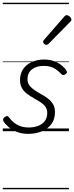

<svg xmlns="http://www.w3.org/2000/svg" viewBox="-20 -950 537 1390"><path d="M185 19Q138 19 102.5 5Q67 -9 42.5 -30Q18 -51 6 -71Q1 -79 2.5 -87Q4 -95 14 -102Q23 -109 30.5 -109.5Q38 -110 45 -101Q67 -69 102.5 -48Q138 -27 187 -27Q225 -27 255.5 -38.5Q286 -50 304 -73.5Q322 -97 322 -132Q322 -159 308 -178Q294 -197 271.5 -211.5Q249 -226 223.5 -240Q198 -254 175.5 -271Q153 -288 139 -312Q125 -336 125 -371Q125 -416 147 -449Q169 -482 209 -500.5Q249 -519 300 -519Q342 -519 374.5 -506Q407 -493 428.5 -475Q450 -457 460 -440Q466 -431 465 -425.5Q464 -420 453 -412Q445 -406 438 -406.5Q431 -407 424 -414Q398 -442 368.5 -457.5Q339 -473 296 -473Q244 -473 211.5 -448Q179 -423 179 -377Q179 -350 193.5 -331Q208 -312 230.5 -297Q253 -282 278.5 -268Q304 -254 326.5 -237Q349 -220 363.5 -196.5Q378 -173 378 -139Q378 -86 351.5 -51Q325 -16 281 1.5Q237 19 185 19ZM315 -625Q309 -625 300.5 -632Q292 -639 292 -646Q292 -650 293.5 -654Q295 -658 300 -663L443 -827Q449 -835 453.5 -837.5Q458 -840 464 -840Q470 -840 478 -835Q486 -830 491.5 -822.5Q497 -815 497 -808Q497 -803 495 -799.5Q493 -796 488 -792L333 -634Q324 -625 315 -625ZM0 410H479V420H0ZM0 -20H479V0H0ZM0 -505H479V-500H0ZM0 -930H479V-920H0Z"/></svg>

Font: Playwrite DE LA Guides
Style: Regular
Weight: 400
Designer: Veronika Burian, José Scaglione
Foundry: TypeTogether
Version: Version 1.003